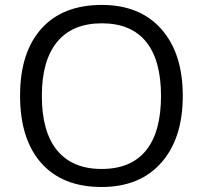

<svg xmlns="http://www.w3.org/2000/svg" viewBox="-20 -745 819 775"><path d="M717.8 -357.9Q717.8 -186.5 631.1 -88.4Q544.4 9.8 390.1 9.8Q232.4 9.8 146.7 -86.7Q61 -183.1 61 -358.9Q61 -533.2 147 -629.2Q232.9 -725.1 391.1 -725.1Q544.9 -725.1 631.3 -627.4Q717.8 -529.8 717.8 -357.9ZM148.9 -357.9Q148.9 -212.9 210.7 -137.9Q272.5 -63 390.1 -63Q508.8 -63 569.3 -137.7Q629.9 -212.4 629.9 -357.9Q629.9 -502 569.6 -576.4Q509.3 -650.9 391.1 -650.9Q272.5 -650.9 210.7 -575.9Q148.9 -501 148.9 -357.9Z"/></svg>

Font: f1_56222 
Style: Regular
Weight: 400
Foundry: Ascender Corporation
Version: Version 1.10